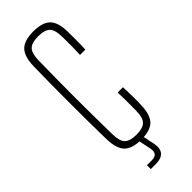

<svg xmlns="http://www.w3.org/2000/svg" viewBox="-242 -629 767 767"><g transform="rotate(-45 142.0 -245.5)"><path d="M212.5 -407Q213.5 -427 213.8 -444.8Q214 -462.5 213.8 -478.8Q213.5 -495 213.5 -509Q213 -549.5 197.5 -563.8Q182 -578 147 -578Q111.5 -578 96.2 -563.8Q81 -549.5 80 -509Q79 -448 78.5 -397.5Q78 -347 78 -299.8Q78 -252.5 78.5 -202Q79 -151.5 80 -90.5Q81 -50.5 96.2 -36.2Q111.5 -22 147 -22Q182 -22 197.5 -36.2Q213 -50.5 213.5 -90.5Q213.5 -113 213.8 -138.2Q214 -163.5 212.5 -194.5H242.5Q244 -164.5 244.2 -139Q244.5 -113.5 243.5 -92Q242 -40 220.2 -17.2Q198.5 5.5 147 5.5Q95.5 5.5 73.2 -17.2Q51 -40 49.5 -92Q48.5 -142.5 48 -194.8Q47.5 -247 47.5 -299.5Q47.5 -352 48 -404.2Q48.5 -456.5 49.5 -507Q51 -560 73.2 -582.8Q95.5 -605.5 147 -605.5Q198.5 -605.5 220.8 -582.8Q243 -560 243.5 -507.5Q243.5 -487 243.8 -462Q244 -437 242.5 -407ZM90 115.5V93.5H117Q136.5 93.5 143.5 84Q150.5 74.5 146.5 55L135 -1H159.5L171 55Q176.5 84.5 163 100Q149.5 115.5 117 115.5Z"/></g></svg>

Font: Big Shoulders Display Thin ExtraLight
Style: Regular
Weight: 250
Version: Version 2.002